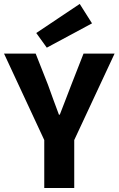

<svg xmlns="http://www.w3.org/2000/svg" viewBox="-27 -940 593 960"><path d="M194.3 0V-239.7L-6.8 -671.9H151.4L212.9 -516.1Q226.1 -478.5 239.5 -442.4Q252.9 -406.2 267.6 -366.7H272Q286.6 -406.2 301.3 -442.4Q315.9 -478.5 329.6 -516.1L390.6 -671.9H545.9L344.2 -239.7V0ZM207 -701.7 154.3 -774.9 371.6 -920.4 433.1 -823.2Z"/></svg>

Font: Akatab Black
Style: Regular
Weight: 900
Designer: SIL Global
Foundry: SIL Global
Version: Version 4.000